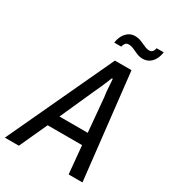

<svg xmlns="http://www.w3.org/2000/svg" viewBox="-245 -973 970 1082"><g transform="rotate(30 240.0 -432.0)"><path d="M-39 0 281 -686H389L466 0H376L359 -181H135L52 0ZM168 -257H352L332 -479Q330 -490 328.5 -504Q327 -518 326 -534Q325 -550 324 -564.5Q323 -579 322 -591H316Q310 -575 301 -554Q292 -533 283 -512.5Q274 -492 267 -478ZM227 -772Q231 -800 242.5 -820Q254 -840 271.5 -851.5Q289 -863 311 -863Q332 -863 351 -855.5Q370 -848 387 -840Q404 -832 419 -832Q432 -832 439.5 -840.5Q447 -849 450 -864H496Q492 -836 480.5 -815.5Q469 -795 451 -784Q433 -773 411 -773Q390 -773 371.5 -781Q353 -789 336.5 -796.5Q320 -804 303 -804Q290 -804 283 -795.5Q276 -787 272 -772Z"/></g></svg>

Font: Archivo Condensed
Style: Italic
Weight: 400
Width: 3
Italic angle: -10°
Designer: Hector Gatti
Foundry: Omnibus-Type
Version: Version 2.001